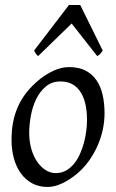

<svg xmlns="http://www.w3.org/2000/svg" viewBox="-20 -724 462 764"><path d="M326.2 -246.1Q326.2 -320.8 298.8 -360.4Q271.5 -399.9 221.2 -399.9Q186 -399.9 162.1 -379.6Q138.2 -359.4 123.5 -328.6Q108.9 -297.9 102.5 -262Q96.2 -226.1 96.2 -194.8Q96.2 -162.1 104.2 -133.1Q112.3 -104 126.7 -82.3Q141.1 -60.5 160.4 -47.9Q179.7 -35.2 202.1 -35.2Q224.6 -35.2 242.4 -45.2Q260.3 -55.2 274.2 -72Q288.1 -88.9 297.9 -110.6Q307.6 -132.3 314 -155.8Q320.3 -179.2 323.2 -202.6Q326.2 -226.1 326.2 -246.1ZM396 -272.9Q396 -240.2 388.7 -206.8Q381.3 -173.3 367.2 -141.8Q353 -110.4 332.3 -81.8Q311.5 -53.2 284.2 -30.8Q271.5 -20.5 257.3 -11.2Q243.2 -2 228.5 5.1Q213.9 12.2 198.7 16.1Q183.6 20 168.9 20Q134.8 20 108.2 5.6Q81.5 -8.8 63.2 -33.9Q44.9 -59.1 35.4 -93.5Q25.9 -127.9 25.9 -168Q25.9 -203.1 31.7 -235.6Q37.6 -268.1 50.8 -298.3Q64 -328.6 85.9 -356.4Q107.9 -384.3 140.1 -410.2Q165 -429.7 194.8 -443.4Q224.6 -457 254.9 -457Q293 -457 319.8 -443.4Q346.7 -429.7 363.5 -405.3Q380.4 -380.9 388.2 -347.2Q396 -313.5 396 -272.9ZM388.7 -522.9Q381.8 -513.2 378.2 -508.8Q374.5 -504.4 366.7 -501L265.1 -630.4L131.8 -501Q127.4 -503.9 124 -508.5Q120.6 -513.2 115.7 -522.9L254.4 -704.1H299.3Z"/></svg>

Font: Gentium Basic
Style: Italic
Weight: 400
Italic angle: -8°
Designer: J. Victor Gaultney and Annie Olsen
Foundry: SIL International
Version: Version 1.102; 2013; Maintenance release